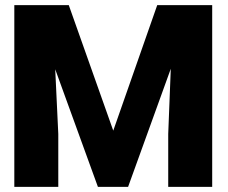

<svg xmlns="http://www.w3.org/2000/svg" viewBox="-20 -731 890 751"><path d="M36 0H208V-207L196 -460L363 0H481L648 -462L638 -207V0H810V-711H595L423 -220L249 -711H36Z"/></svg>

Font: Asimov Pro
Style: Ult
Weight: 900
Designer: Google
Version: Version 2.000980; 2014